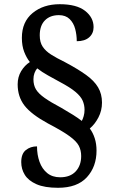

<svg xmlns="http://www.w3.org/2000/svg" viewBox="-20 -780 546 913"><path d="M256 113Q192 113 153.5 96Q115 79 98 51.5Q81 24 81 -9Q81 -49 103 -66.5Q125 -84 156 -84Q156 -44 168 -10.5Q180 23 204.5 43Q229 63 266 63Q314 63 340 35Q366 7 366 -38Q366 -65 355 -86.5Q344 -108 310.5 -132.5Q277 -157 208 -193Q129 -236 96.5 -278Q64 -320 64 -379Q64 -414 80.5 -441.5Q97 -469 122 -485Q106 -505 95 -533.5Q84 -562 84 -600Q84 -676 135 -718Q186 -760 264 -760Q344 -760 384.5 -728.5Q425 -697 425 -651Q425 -621 404 -602.5Q383 -584 345 -584Q345 -614 337.5 -642.5Q330 -671 311 -689.5Q292 -708 260 -708Q218 -708 193.5 -683Q169 -658 169 -612Q169 -579 183 -558Q197 -537 223 -520.5Q249 -504 288 -485Q350 -452 389 -424Q428 -396 446.5 -364.5Q465 -333 465 -292Q465 -254 448 -221.5Q431 -189 407 -169Q422 -149 430.5 -122.5Q439 -96 439 -64Q439 13 393 63Q347 113 256 113ZM369 -205Q374 -214 378 -228Q382 -242 382 -258Q382 -281 373 -301.5Q364 -322 339 -343Q314 -364 267 -389Q236 -406 208 -421.5Q180 -437 157 -455Q149 -446 144 -432.5Q139 -419 139 -403Q139 -375 151 -355Q163 -335 192 -314.5Q221 -294 272 -267Q303 -249 327 -234Q351 -219 369 -205Z"/></svg>

Font: Noto Serif Georgian SemiCondensed SemiBold
Style: Regular
Weight: 600
Width: 4
Designer: Monotype Design Team, Akaki Razmadze
Foundry: Google LLC
Version: Version 2.003; ttfautohint (v1.8.4.7-5d5b)